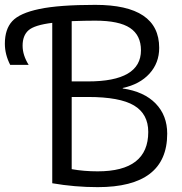

<svg xmlns="http://www.w3.org/2000/svg" viewBox="-129 -760 748 790"><path d="M273 10Q179 10 86 -6V-666Q13 -657 -11.5 -635.5Q-36 -614 -36 -572Q-36 -533 -11 -493H-87Q-109 -536 -109 -580Q-109 -640 -78.5 -673Q-48 -706 33 -723Q114 -740 263 -740Q526 -740 526 -563Q526 -501 486 -457Q446 -413 376 -398V-396Q464 -383 511.5 -334Q559 -285 559 -210Q559 10 273 10ZM166 -361V-64Q216 -55 273 -55Q481 -55 481 -217Q481 -291 422.5 -326Q364 -361 233 -361ZM166 -425H233Q451 -425 451 -553Q451 -615 406 -645Q361 -675 263 -675Q222 -675 166 -673Z"/></svg>

Font: M PLUS 1p
Style: Regular
Weight: 400
Version: Version 1.062